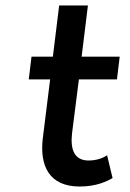

<svg xmlns="http://www.w3.org/2000/svg" viewBox="-20 -678 473 701"><path d="M303 -92C253 -92 236 -130 243 -191L268 -388H407L417 -471H278L301 -658H196L173 -471H95L85 -388H163L136 -171C125 -73 159 3 271 3C332 3 371 -16 391 -28L371 -111C356 -101 333 -92 303 -92Z"/></svg>

Font: Bluebird
Style: LiNrwObl
Weight: 300
Designer: Jasper
Foundry: Cannot Into Space Fonts
Version: Version 0.98